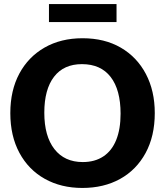

<svg xmlns="http://www.w3.org/2000/svg" viewBox="-20 -909 815 949"><path d="M387 20Q282 20 201.5 -25Q121 -70 76 -153.5Q31 -237 31 -350Q31 -462 75.5 -545Q120 -628 200.5 -674Q281 -720 388 -720Q497 -720 577 -673.5Q657 -627 701 -543.5Q745 -460 745 -350Q745 -236 699.5 -152.5Q654 -69 573.5 -24.5Q493 20 387 20ZM389 -108Q449 -108 491 -136Q533 -164 554.5 -217.5Q576 -271 576 -347Q576 -465 527 -528.5Q478 -592 385 -592Q295 -592 247 -529.5Q199 -467 199 -352Q199 -236 249 -172Q299 -108 389 -108ZM222 -889H556V-800H222Z"/></svg>

Font: Moderustic
Style: Bold
Weight: 700
Designer: Tural Alisoy
Foundry: TAFT Foundry
Version: Version 2.120